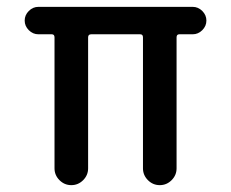

<svg xmlns="http://www.w3.org/2000/svg" viewBox="-20 -540 674 560"><path d="M92 -440Q76 -440 64 -452Q52 -464 52 -480Q52 -496 64 -508Q76 -520 92 -520H542Q558 -520 570 -508Q582 -496 582 -480Q582 -464 570 -452Q558 -440 542 -440H503Q495 -440 495 -431V-49Q495 -29 480.5 -14.5Q466 0 446 0Q426 0 411.5 -14.5Q397 -29 397 -49V-431Q397 -440 389 -440H246Q237 -440 237 -431V-49Q237 -29 222.5 -14.5Q208 0 188 0Q168 0 153.5 -14.5Q139 -29 139 -49V-431Q139 -440 131 -440Z"/></svg>

Font: Rounded Mplus 1c Medium
Style: Regular
Weight: 500
Version: Version 1.059.20150529